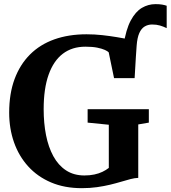

<svg xmlns="http://www.w3.org/2000/svg" viewBox="-20 -922 846 952"><path d="M646.5 -534.5 604.5 -591 592.5 -698Q604.5 -776 628.2 -820.2Q652 -864.5 683.5 -883Q715 -901.5 751 -901.5Q771 -901.5 783.8 -899.2Q796.5 -897 806.5 -893.5V-782.5Q790 -790.5 773 -795.5Q756 -800.5 734.5 -800.5Q714 -800.5 697.5 -790.8Q681 -781 670.8 -758.2Q660.5 -735.5 657.5 -695ZM385.5 11Q300 11 233 -17.5Q166 -46 119.8 -97Q73.5 -148 49.5 -216.2Q25.5 -284.5 25.5 -363.5Q25.5 -457.5 52.2 -529.8Q79 -602 128.8 -651.8Q178.5 -701.5 249.5 -726.8Q320.5 -752 409 -752Q448.5 -752 487 -747.8Q525.5 -743.5 559.5 -737.8Q593.5 -732 619.2 -727.2Q645 -722.5 658.5 -721L647.5 -534.5H545.5L519 -662.5Q514 -668 499.8 -674.5Q485.5 -681 461.8 -685.8Q438 -690.5 403.5 -690.5Q337.5 -690.5 291.5 -655.5Q245.5 -620.5 221 -551.5Q196.5 -482.5 196.5 -380.5Q196.5 -311.5 208.2 -252Q220 -192.5 244.5 -147.5Q269 -102.5 307.5 -77.2Q346 -52 398.5 -52Q425.5 -52 447.8 -56.8Q470 -61.5 487.8 -70Q505.5 -78.5 519.5 -89.5V-303.5L414.5 -314V-380.5H718V-314L665.5 -305V-40Q648 -39.5 627 -34Q606 -28.5 581 -21Q556 -13.5 526 -6.2Q496 1 461 6Q426 11 385.5 11Z"/></svg>

Font: Merriweather 20pt
Style: Bold
Weight: 700
Version: Version 2.100